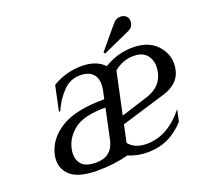

<svg xmlns="http://www.w3.org/2000/svg" viewBox="-126 -873 1095 1030"><g transform="rotate(-20 422.0 -358.0)"><path d="M658.7 -724.6Q680.7 -724.6 693.4 -710.4Q702.6 -699.7 702.6 -683.1Q702.6 -679.7 702.1 -675.8Q698.7 -649.4 672.9 -637.7L515.1 -566.4L508.8 -575.2L615.2 -702.6Q633.8 -724.6 658.7 -724.6ZM264.6 9.8Q154.8 9.8 109.9 -31.2Q71.8 -65.9 71.8 -116.2Q71.8 -131.3 75.2 -147.5Q92.8 -231 175.3 -283.7Q259.3 -337.9 426.8 -337.9L436.5 -383.8Q440.4 -403.3 440.4 -419.9Q440.4 -454.1 422.9 -474.6Q397.9 -502.9 348.6 -502.9Q291 -502.9 251.5 -461.9Q208.5 -417.5 182.6 -357.9H175.3L205.6 -500.5Q283.2 -546.9 371.6 -546.9Q444.3 -546.9 487.8 -511.7Q494.6 -506.3 500.5 -500Q578.1 -546.9 664.1 -546.9Q763.7 -546.9 812 -482.9Q844.2 -440.4 844.2 -390.1Q844.2 -373 840.3 -355Q824.2 -279.8 732.4 -252L480 -175.3L459 -76.7Q492.2 -34.7 560.1 -34.7Q681.2 -34.7 775.9 -154.3L761.7 -87.4Q674.8 9.8 550.8 9.8Q487.8 9.8 440.9 -12.2Q357.4 9.8 264.6 9.8ZM417.5 -293.9Q293.9 -293.9 239.3 -251.5Q184.1 -208.5 171.4 -147.5Q168 -131.3 168 -117.2Q168 -81.5 189.9 -58.1Q213.4 -33.2 271.5 -33.2Q361.8 -33.2 381.3 -123ZM489.7 -221.2 643.6 -270Q730 -297.4 746.1 -374.5Q750 -392.1 750 -407.7Q750 -431.6 741.2 -451.7Q718.3 -502.4 654.8 -502.4Q590.3 -502.4 541 -460.9Z"/></g></svg>

Font: Modern Antiqua
Style: Book Oblique
Weight: 400
Italic angle: -12°
Designer: Wojciech Kalinowski "wmk69" (wmk69@o2.pl)
Foundry: Wojciech Kalinowski "wmk69" (wmk69@o2.pl)
Version: Version 3.1.0; 2021-05-28